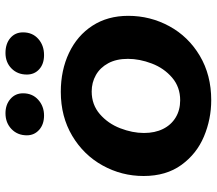

<svg xmlns="http://www.w3.org/2000/svg" viewBox="-64 -704 779 690"><g transform="rotate(-90 325.0 -359.5)"><path d="M37 -232.4Q37 -311.2 74.7 -379.5Q112.4 -447.8 181.3 -488.9Q250.2 -530 339.4 -530Q417 -530 479.3 -500.5Q541.6 -471 577.1 -416.3Q612.6 -361.6 612.6 -287.6Q612.6 -208.6 575.4 -140.1Q538.2 -71.6 469.1 -30.5Q400 10.6 309.6 10.6Q241.2 10.6 178.9 -15.6Q116.6 -41.8 76.8 -96.6Q37 -151.4 37 -232.4ZM458 -288.8Q458 -330.4 442.2 -359.6Q426.4 -388.8 399.7 -403.9Q373 -419 340.8 -419Q293.2 -419 259.3 -389.6Q225.4 -360.2 208.5 -316.3Q191.6 -272.4 191.6 -231.2Q191.6 -192 206 -162.8Q220.4 -133.6 247.1 -117.3Q273.8 -101 309.2 -101Q356.8 -101 390.7 -130.1Q424.6 -159.2 441.3 -203.1Q458 -247 458 -288.8ZM183.2 -652Q183.2 -685.6 205.7 -707.2Q228.2 -728.8 262.4 -728.8Q293.4 -728.8 313.8 -711.1Q334.2 -693.4 334.2 -665.8Q334.2 -631.8 310.8 -611Q287.4 -590.2 254.4 -590.2Q222.6 -590.2 202.9 -607.8Q183.2 -625.4 183.2 -652ZM401.6 -652Q401.6 -685.6 423.5 -707.2Q445.4 -728.8 479 -728.8Q512.4 -728.8 532.8 -711.4Q553.2 -694 553.2 -665.8Q553.2 -631.8 529.8 -611Q506.4 -590.2 471.6 -590.2Q439.8 -590.2 420.7 -607.5Q401.6 -624.8 401.6 -652Z"/></g></svg>

Font: Fixel Italic Variable 20240409 Display Thin
Style: Italic
Weight: 100
Italic angle: -10°
Designer: AlfaBravo + MacPaw
Foundry: Kyrylo Tkachov, Marchela Mozhyna, Serhii Makarenko, Maria Weinstein, Zakhar Kryvoshyya
Version: Version 1.211;Glyphs 3.2 (3225)